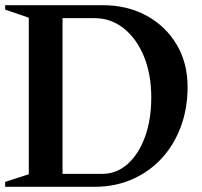

<svg xmlns="http://www.w3.org/2000/svg" viewBox="-21 -720 778 740"><path d="M-1 0V-19L101 -52L90 -37V-664L101 -648L-1 -683V-700H375Q470 -700 544 -659.5Q618 -619 660 -548Q702 -477 702 -385Q702 -301 675.5 -230.5Q649 -160 601 -108.5Q553 -57 487.5 -28.5Q422 0 343 0ZM220 -38 208 -50H374Q428 -50 470.5 -87.5Q513 -125 537.5 -191.5Q562 -258 562 -344Q562 -434 533.5 -503Q505 -572 455.5 -611Q406 -650 344 -650H208L220 -662Z"/></svg>

Font: Wittgenstein SemiBold
Style: Regular
Weight: 600
Designer: Jörg Drees
Foundry: Jörg Drees
Version: Version 1.500